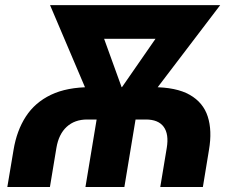

<svg xmlns="http://www.w3.org/2000/svg" viewBox="-20 -748 931 768"><path d="M9.3 0 34.2 -148.4Q46.9 -225.6 83.3 -281.7Q119.6 -337.9 183.6 -368.7Q247.6 -399.4 343.3 -399.4H589.8Q685.1 -399.4 739 -368.7Q793 -337.9 811 -281.7Q829.1 -225.6 815.9 -148.4L791.5 0H621.1L647 -156.2Q656.2 -211.4 634.8 -240.7Q613.3 -270 563.5 -270H328.6Q278.8 -270 246.8 -240.7Q214.8 -211.4 205.6 -156.2L179.7 0ZM321.8 0 375.5 -324.2H531.2L477.5 0ZM377.9 -262.7 180.2 -727.5H347.7L483.9 -351.1L460 -262.7ZM424.8 -262.7 436.5 -354 695.3 -727.5H860.8L507.3 -263.2ZM278.8 -592.8 300.8 -727.5H741.7L719.7 -592.8Z"/></svg>

Font: Inter 18pt ExtraBold
Style: Italic
Weight: 800
Italic angle: -9.3988°
Designer: Rasmus Andersson
Foundry: rsms
Version: Version 4.001;git-66647c0bb